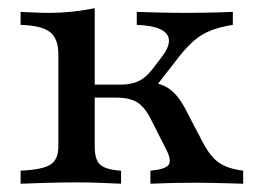

<svg xmlns="http://www.w3.org/2000/svg" viewBox="-20 -444 614 464"><path d="M343.5 0V-31.5Q379 -34.7 387.1 -45.2Q395.2 -55.6 383.1 -79.8L346 -153.2Q330.6 -184.7 312.1 -196.4Q293.5 -208.1 261.3 -208.1H195.2V-239.5H271Q296.8 -239.5 314.1 -247.6Q331.5 -255.6 347.6 -275.8L368.5 -303.2Q387.9 -327.4 388.3 -344.8Q388.7 -362.1 369.8 -372.2Q350.8 -382.3 310.5 -383.9V-415.3Q333.9 -414.5 364.1 -413.7Q394.4 -412.9 430.6 -412.9Q453.2 -412.9 473 -413.3Q492.7 -413.7 510.1 -414.1Q527.4 -414.5 542.7 -415.3V-383.9Q512.1 -379 490.3 -370.6Q468.5 -362.1 451.6 -348Q434.7 -333.9 416.1 -311.3L350.8 -227.4L334.7 -246.8Q359.7 -244.4 377 -236.3Q394.4 -228.2 408.5 -210.9Q422.6 -193.5 437.1 -162.9L471 -98.4Q483.1 -75.8 495.6 -62.5Q508.1 -49.2 525.4 -41.9Q542.7 -34.7 567.7 -31.5V0Q544.4 -0.8 525.4 -1.2Q506.5 -1.6 490.3 -2Q474.2 -2.4 458.1 -2.4Q433.9 -2.4 408.9 -2Q383.9 -1.6 343.5 0ZM29.8 0V-31.5Q82.3 -33.9 101.6 -46Q121 -58.1 121 -89.5V-312.9Q121 -350.8 100.8 -366.5Q80.6 -382.3 29.8 -383.9V-415.3Q47.6 -414.5 64.5 -413.7Q81.5 -412.9 100 -412.9Q154 -412.9 208.9 -424.2V-89.5Q208.9 -58.1 222.2 -46Q235.5 -33.9 272.6 -31.5V0Q256.5 -0.8 225.8 -2Q195.2 -3.2 165.3 -3.2Q126.6 -3.2 87.9 -2Q49.2 -0.8 29.8 0Z"/></svg>

Font: Playfair 12pt Medium
Style: Regular
Weight: 500
Designer: Claus Eggers Sørensen
Foundry: Claus Eggers Sørensen
Version: Version 2.000;gftools[0.9.28]